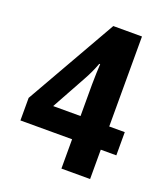

<svg xmlns="http://www.w3.org/2000/svg" viewBox="-123 -830 716 824"><g transform="rotate(20 235.0 -418.5)"><path d="M455 -227H384V-93H253V-227H17V-330L253 -744H384V-333H455ZM253 -333V-477Q253 -501 254 -528Q255 -555 256 -571H252Q236 -528 214 -489L128 -333Z"/></g></svg>

Font: Noto Sans Telugu UI ExtraCondensed
Style: Bold
Weight: 700
Width: 2
Designer: Jelle Bosma - Monotype Design Team
Foundry: Monotype Imaging Inc.
Version: Version 2.006